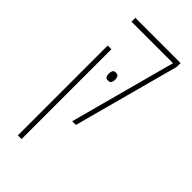

<svg xmlns="http://www.w3.org/2000/svg" viewBox="-255 -648 952 952"><g transform="rotate(45 221.0 -172.0)"><path d="M226 0 376 -557H85V-584H402V-557L252 0ZM85 240V-390H111V240ZM187 -296Q187 -307 191.5 -315.5Q196 -324 208 -324Q223 -324 227 -315.5Q231 -307 231 -296Q231 -285 227 -276.5Q223 -268 208 -268Q195 -268 191 -276.5Q187 -285 187 -296Z"/></g></svg>

Font: Noto Sans Hebrew ExtraCondensed Thin
Style: Regular
Weight: 100
Width: 2
Designer: Monotype Design Team
Foundry: Monotype Imaging Inc.
Version: Version 2.004; ttfautohint (v1.8.4.7-5d5b)